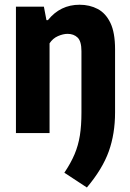

<svg xmlns="http://www.w3.org/2000/svg" viewBox="-20 -576 564 831"><path d="M356 235.5 258.5 171.5Q286.5 130 302.8 91.5Q319 53 325.8 10Q332.5 -33 332.5 -88V-354.5Q332.5 -397.5 315.8 -413.5Q299 -429.5 272.5 -429.5Q253.5 -429.5 231 -419.8Q208.5 -410 194.5 -388.5V0H49V-547H170L181 -489H187.5Q241 -555.5 324.5 -555.5Q368 -555.5 402.8 -537.2Q437.5 -519 457.8 -477Q478 -435 478 -363V-89Q478 3 450.8 79.2Q423.5 155.5 356 235.5Z"/></svg>

Font: Encode Sans Condensed Condensed
Style: Bold
Weight: 700
Width: 3
Designer: Multiple Designers
Foundry: Impallari Type
Version: Version 3.000; ttfautohint (v1.8.3) -l 8 -r 50 -G 200 -x 14 